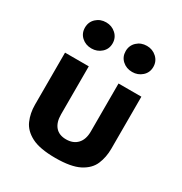

<svg xmlns="http://www.w3.org/2000/svg" viewBox="-165 -809 888 939"><g transform="rotate(30 279.5 -339.5)"><path d="M317 -615Q317 -647 339.5 -668Q362 -689 395 -689Q427 -689 450 -668Q473 -647 473 -615Q473 -583 450 -562.5Q427 -542 395 -542Q362 -542 339.5 -562.5Q317 -583 317 -615ZM87 -615Q87 -647 109.5 -668Q132 -689 165 -689Q197 -689 220 -668Q243 -647 243 -615Q243 -583 220 -562.5Q197 -542 165 -542Q132 -542 109.5 -562.5Q87 -583 87 -615ZM280 10Q192 10 145.5 -14Q99 -38 81.5 -78Q64 -118 64 -166V-460H198V-189Q198 -144 219 -119.5Q240 -95 280 -95Q320 -95 343 -119.5Q366 -144 366 -189V-460H495V-166Q495 -118 478 -78Q461 -38 414.5 -14Q368 10 280 10Z"/></g></svg>

Font: Von Semi
Style: Regular
Weight: 600
Version: Version 4.000; ttfautohint (v1.8.4.7-5d5b)